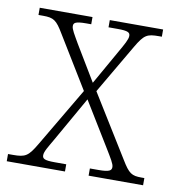

<svg xmlns="http://www.w3.org/2000/svg" viewBox="-67 -596 605 656"><g transform="rotate(10 235.5 -268.0)"><path d="M-1 0H201V-25H161C125 -25 118 -30 118 -42C118 -55 130 -73 146 -101L234 -256L327 -104C347 -71 358 -54 358 -43C358 -31 351 -25 313 -25H283V0H472V-25H462C428 -25 418 -31 392 -74L259 -289L359 -460C386 -506 396 -511 437 -511H447V-536H262V-511H294C330 -511 337 -506 337 -494C337 -482 326 -463 310 -435L242 -315L168 -438C152 -466 141 -483 141 -494C141 -505 146 -511 185 -511H202V-536H19V-511H35C72 -511 82 -504 107 -462L217 -282L96 -77C69 -31 59 -25 16 -25H-1Z"/></g></svg>

Font: Noto Serif Devanagari SemiCondensed ExtraLight
Style: Regular
Weight: 200
Width: 4
Designer: Universal Thirst, Indian Type Foundry and the Monotype Design Team
Foundry: Monotype Imaging Inc.
Version: Version 2.004